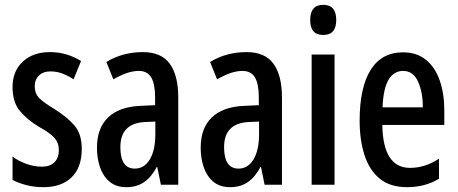

<svg xmlns="http://www.w3.org/2000/svg" viewBox="-20 -766 1900 796"><path d="M319 -149Q319 -72 277 -31Q235 10 160 10Q122 10 89.5 1.5Q57 -7 32 -20V-117Q55 -99 88 -87Q121 -75 154 -75Q187 -75 205.5 -93Q224 -111 224 -145Q224 -173 206.5 -193.5Q189 -214 142 -240Q92 -270 62 -306.5Q32 -343 32 -405Q32 -471 74.5 -510.5Q117 -550 187 -550Q223 -550 255 -540.5Q287 -531 316 -513L285 -437Q263 -452 239 -461Q215 -470 190 -470Q159 -470 141.5 -453Q124 -436 124 -408Q124 -379 141.5 -360.5Q159 -342 207 -313Q257 -282 288 -246.5Q319 -211 319 -149Z M572 -550Q649 -550 684 -501.5Q719 -453 719 -362V0H647L632 -74H630Q608 -32 577.5 -11Q547 10 504 10Q461 10 434 -13Q407 -36 394.5 -73Q382 -110 382 -153Q382 -235 428 -279Q474 -323 560 -327L623 -330V-361Q623 -418 607 -445Q591 -472 555 -472Q510 -472 450 -437L421 -509Q488 -550 572 -550ZM579 -260Q479 -254 479 -156Q479 -67 539 -67Q578 -67 601 -105Q624 -143 624 -210V-262Z M1002 -550Q1079 -550 1114 -501.5Q1149 -453 1149 -362V0H1077L1062 -74H1060Q1038 -32 1007.5 -11Q977 10 934 10Q891 10 864 -13Q837 -36 824.5 -73Q812 -110 812 -153Q812 -235 858 -279Q904 -323 990 -327L1053 -330V-361Q1053 -418 1037 -445Q1021 -472 985 -472Q940 -472 880 -437L851 -509Q918 -550 1002 -550ZM1009 -260Q909 -254 909 -156Q909 -67 969 -67Q1008 -67 1031 -105Q1054 -143 1054 -210V-262Z M1320 -746Q1374 -746 1374 -683Q1374 -621 1320 -621Q1266 -621 1266 -683Q1266 -746 1320 -746ZM1367 -540V0H1272V-540Z M1651 -549Q1708 -549 1746 -518Q1784 -487 1803 -432.5Q1822 -378 1822 -309V-248H1565Q1568 -70 1680 -70Q1710 -70 1739.5 -79Q1769 -88 1800 -108V-25Q1742 10 1668 10Q1597 10 1554 -25.5Q1511 -61 1491 -123.5Q1471 -186 1471 -266Q1471 -403 1516.5 -476Q1562 -549 1651 -549ZM1651 -472Q1613 -472 1591 -435.5Q1569 -399 1566 -321H1733Q1733 -384 1713 -428Q1693 -472 1651 -472Z"/></svg>

Font: Noto Sans Thai ExtCond Med
Style: Regular
Weight: 500
Width: 2
Designer: Monotype Design Team
Foundry: Monotype Imaging Inc.
Version: Version 2.002; ttfautohint (v1.8.4.7-5d5b)